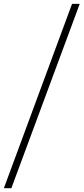

<svg xmlns="http://www.w3.org/2000/svg" viewBox="-69 -860 435 1000"><path d="M346.2 -839.8 -9.8 120.1H-48.8L306.2 -839.8Z"/></svg>

Font: Cooper Hewitt
Style: Light Italic
Weight: 704
Designer: Village Type and Design LLC
Foundry: Cooper Hewitt Smithsonian Design Museum
Version: 1.000